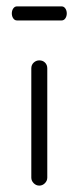

<svg xmlns="http://www.w3.org/2000/svg" viewBox="-20 -581 247 601"><path d="M33 -517Q26 -517 21.5 -523.5Q17 -530 17 -539Q17 -548 21.5 -554.5Q26 -561 33 -561H173Q180 -561 184.5 -554.5Q189 -548 189 -539Q189 -530 184.5 -523.5Q180 -517 173 -517ZM78 -367Q78 -378 85.5 -385Q93 -392 103 -392Q114 -392 121 -385Q128 -378 128 -367V-25Q128 -15 120.5 -7.5Q113 0 103 0Q93 0 85.5 -7.5Q78 -15 78 -25Z"/></svg>

Font: Hubballi
Style: Regular
Weight: 400
Designer: Erin McLaughlin
Version: Version 1.000; ttfautohint (v1.8.3)